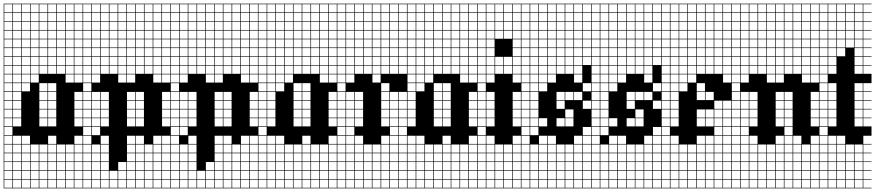

<svg xmlns="http://www.w3.org/2000/svg" viewBox="-20 -785 4754 1043"><path d="M0 238.1V-765.1H428.6V-761.9H384.1V-717.5H428.6V-714.3H384.1V-669.8H428.6V-666.7H384.1V-622.2H428.6V-619H384.1V-574.6H428.6V-571.4H384.1V-527H428.6V-523.8H384.1V-479.4H428.6V-476.2H384.1V-431.7H428.6V-428.6H384.1V-384.1H428.6V-381H384.1V-336.5H428.6V-285.7H384.1V-241.3H428.6V-238.1H384.1V-193.7H428.6V-190.5H384.1V-146H428.6V-142.9H384.1V-98.4H428.6V-47.6H384.1V-3.2H428.6V0H384.1V44.4H428.6V47.6H384.1V92.1H428.6V95.2H384.1V139.7H428.6V142.9H384.1V187.3H428.6V190.5H384.1V234.9H428.6V238.1ZM336.5 -717.5H381V-761.9H336.5ZM288.9 -717.5H333.3V-761.9H288.9ZM241.3 -717.5H285.7V-761.9H241.3ZM193.7 -717.5H238.1V-761.9H193.7ZM146 -717.5H190.5V-761.9H146ZM98.4 -717.5H142.9V-761.9H98.4ZM50.8 -717.5H95.2V-761.9H50.8ZM3.2 -717.5H47.6V-761.9H3.2ZM336.5 -669.8H381V-714.3H336.5ZM288.9 -669.8H333.3V-714.3H288.9ZM241.3 -669.8H285.7V-714.3H241.3ZM193.7 -669.8H238.1V-714.3H193.7ZM146 -669.8H190.5V-714.3H146ZM98.4 -669.8H142.9V-714.3H98.4ZM3.2 -669.8H47.6V-714.3H3.2ZM50.8 -669.8H95.2V-714.3H50.8ZM336.5 -622.2H381V-666.7H336.5ZM288.9 -622.2H333.3V-666.7H288.9ZM241.3 -622.2H285.7V-666.7H241.3ZM193.7 -622.2H238.1V-666.7H193.7ZM146 -622.2H190.5V-666.7H146ZM98.4 -622.2H142.9V-666.7H98.4ZM3.2 -622.2H47.6V-666.7H3.2ZM50.8 -622.2H95.2V-666.7H50.8ZM146 -574.6H190.5V-619H146ZM336.5 -574.6H381V-619H336.5ZM193.7 -574.6H238.1V-619H193.7ZM98.4 -574.6H142.9V-619H98.4ZM288.9 -574.6H333.3V-619H288.9ZM241.3 -574.6H285.7V-619H241.3ZM50.8 -574.6H95.2V-619H50.8ZM3.2 -574.6H47.6V-619H3.2ZM241.3 -527H285.7V-571.4H241.3ZM336.5 -527H381V-571.4H336.5ZM193.7 -527H238.1V-571.4H193.7ZM3.2 -527H47.6V-571.4H3.2ZM146 -527H190.5V-571.4H146ZM98.4 -527H142.9V-571.4H98.4ZM288.9 -527H333.3V-571.4H288.9ZM50.8 -527H95.2V-571.4H50.8ZM3.2 -479.4H47.6V-523.8H3.2ZM336.5 -479.4H381V-523.8H336.5ZM50.8 -479.4H95.2V-523.8H50.8ZM241.3 -479.4H285.7V-523.8H241.3ZM288.9 -479.4H333.3V-523.8H288.9ZM98.4 -479.4H142.9V-523.8H98.4ZM146 -479.4H190.5V-523.8H146ZM193.7 -479.4H238.1V-523.8H193.7ZM50.8 -431.7H95.2V-476.2H50.8ZM146 -431.7H190.5V-476.2H146ZM241.3 -431.7H285.7V-476.2H241.3ZM288.9 -431.7H333.3V-476.2H288.9ZM3.2 -431.7H47.6V-476.2H3.2ZM98.4 -431.7H142.9V-476.2H98.4ZM193.7 -431.7H238.1V-476.2H193.7ZM336.5 -431.7H381V-476.2H336.5ZM98.4 -384.1H142.9V-428.6H98.4ZM241.3 -384.1H285.7V-428.6H241.3ZM336.5 -384.1H381V-428.6H336.5ZM146 -384.1H190.5V-428.6H146ZM50.8 -384.1H95.2V-428.6H50.8ZM193.7 -384.1H238.1V-428.6H193.7ZM288.9 -384.1H333.3V-428.6H288.9ZM3.2 -384.1H47.6V-428.6H3.2ZM98.4 -336.5H142.9V-381H98.4ZM336.5 -336.5H381V-381H336.5ZM3.2 -336.5H47.6V-381H3.2ZM146 -336.5H190.5V-381H146ZM50.8 -336.5H95.2V-381H50.8ZM193.7 -288.9H238.1V-333.3H193.7ZM3.2 -288.9H47.6V-333.3H3.2ZM98.4 -288.9H142.9V-333.3H98.4ZM241.3 -288.9H285.7V-333.3H241.3ZM50.8 -288.9H95.2V-333.3H50.8ZM241.3 -241.3H285.7V-285.7H241.3ZM193.7 -241.3H238.1V-285.7H193.7ZM50.8 -241.3H95.2V-285.7H50.8ZM3.2 -241.3H47.6V-285.7H3.2ZM193.7 -193.7H238.1V-238.1H193.7ZM241.3 -193.7H285.7V-238.1H241.3ZM50.8 -193.7H95.2V-238.1H50.8ZM3.2 -193.7H47.6V-238.1H3.2ZM193.7 -146H238.1V-190.5H193.7ZM50.8 -146H95.2V-190.5H50.8ZM3.2 -146H47.6V-190.5H3.2ZM241.3 -146H285.7V-190.5H241.3ZM3.2 -98.4H47.6V-142.9H3.2ZM193.7 -98.4H238.1V-142.9H193.7ZM50.8 -98.4H95.2V-142.9H50.8ZM241.3 -98.4H285.7V-142.9H241.3ZM3.2 -50.8H47.6V-95.2H3.2ZM142.9 -47.6H98.4V-3.2H142.9ZM241.3 -3.2H285.7V-47.6H241.3ZM50.8 -3.2H95.2V-47.6H50.8ZM3.2 -3.2H47.6V-47.6H3.2ZM50.8 44.4H95.2V0H50.8ZM241.3 44.4H285.7V0H241.3ZM336.5 44.4H381V0H336.5ZM3.2 44.4H47.6V0H3.2ZM193.7 44.4H238.1V0H193.7ZM98.4 44.4H142.9V0H98.4ZM288.9 44.4H333.3V0H288.9ZM146 44.4H190.5V0H146ZM50.8 92.1H95.2V47.6H50.8ZM3.2 92.1H47.6V47.6H3.2ZM146 92.1H190.5V47.6H146ZM241.3 92.1H285.7V47.6H241.3ZM336.5 92.1H381V47.6H336.5ZM288.9 92.1H333.3V47.6H288.9ZM193.7 92.1H238.1V47.6H193.7ZM98.4 92.1H142.9V47.6H98.4ZM146 139.7H190.5V95.2H146ZM336.5 139.7H381V95.2H336.5ZM288.9 139.7H333.3V95.2H288.9ZM193.7 139.7H238.1V95.2H193.7ZM50.8 139.7H95.2V95.2H50.8ZM3.2 139.7H47.6V95.2H3.2ZM98.4 139.7H142.9V95.2H98.4ZM241.3 139.7H285.7V95.2H241.3ZM146 187.3H190.5V142.9H146ZM336.5 187.3H381V142.9H336.5ZM288.9 187.3H333.3V142.9H288.9ZM98.4 187.3H142.9V142.9H98.4ZM50.8 187.3H95.2V142.9H50.8ZM241.3 187.3H285.7V142.9H241.3ZM193.7 187.3H238.1V142.9H193.7ZM3.2 187.3H47.6V142.9H3.2ZM146 234.9H190.5V190.5H146ZM336.5 234.9H381V190.5H336.5ZM288.9 234.9H333.3V190.5H288.9ZM241.3 234.9H285.7V190.5H241.3ZM98.4 234.9H142.9V190.5H98.4ZM50.8 234.9H95.2V190.5H50.8ZM3.2 234.9H47.6V190.5H3.2ZM193.7 234.9H238.1V190.5H193.7Z M428.6 238.1V-765.1H904.8V-761.9H860.3V-717.5H904.8V-714.3H860.3V-669.8H904.8V-666.7H860.3V-622.2H904.8V-619H860.3V-574.6H904.8V-571.4H860.3V-527H904.8V-523.8H860.3V-479.4H904.8V-476.2H860.3V-431.7H904.8V-428.6H860.3V-384.1H904.8V-381H860.3V-336.5H904.8V-285.7H860.3V-241.3H904.8V-238.1H860.3V-193.7H904.8V-190.5H860.3V-146H904.8V-142.9H860.3V-98.4H904.8V-47.6H860.3V-3.2H904.8V0H860.3V44.4H904.8V47.6H860.3V92.1H904.8V95.2H860.3V139.7H904.8V142.9H860.3V187.3H904.8V190.5H860.3V234.9H904.8V238.1ZM812.7 -717.5H857.1V-761.9H812.7ZM527 -717.5H571.4V-761.9H527ZM765.1 -717.5H809.5V-761.9H765.1ZM574.6 -717.5H619V-761.9H574.6ZM622.2 -717.5H666.7V-761.9H622.2ZM479.4 -717.5H523.8V-761.9H479.4ZM431.7 -717.5H476.2V-761.9H431.7ZM717.5 -717.5H761.9V-761.9H717.5ZM669.8 -717.5H714.3V-761.9H669.8ZM812.7 -669.8H857.1V-714.3H812.7ZM527 -669.8H571.4V-714.3H527ZM765.1 -669.8H809.5V-714.3H765.1ZM574.6 -669.8H619V-714.3H574.6ZM622.2 -669.8H666.7V-714.3H622.2ZM479.4 -669.8H523.8V-714.3H479.4ZM431.7 -669.8H476.2V-714.3H431.7ZM717.5 -669.8H761.9V-714.3H717.5ZM669.8 -669.8H714.3V-714.3H669.8ZM812.7 -622.2H857.1V-666.7H812.7ZM574.6 -622.2H619V-666.7H574.6ZM527 -622.2H571.4V-666.7H527ZM765.1 -622.2H809.5V-666.7H765.1ZM622.2 -622.2H666.7V-666.7H622.2ZM479.4 -622.2H523.8V-666.7H479.4ZM431.7 -622.2H476.2V-666.7H431.7ZM717.5 -622.2H761.9V-666.7H717.5ZM669.8 -622.2H714.3V-666.7H669.8ZM669.8 -574.6H714.3V-619H669.8ZM622.2 -574.6H666.7V-619H622.2ZM717.5 -574.6H761.9V-619H717.5ZM574.6 -574.6H619V-619H574.6ZM812.7 -574.6H857.1V-619H812.7ZM479.4 -574.6H523.8V-619H479.4ZM431.7 -574.6H476.2V-619H431.7ZM527 -574.6H571.4V-619H527ZM765.1 -574.6H809.5V-619H765.1ZM717.5 -527H761.9V-571.4H717.5ZM574.6 -527H619V-571.4H574.6ZM669.8 -527H714.3V-571.4H669.8ZM479.4 -527H523.8V-571.4H479.4ZM431.7 -527H476.2V-571.4H431.7ZM812.7 -527H857.1V-571.4H812.7ZM527 -527H571.4V-571.4H527ZM765.1 -527H809.5V-571.4H765.1ZM622.2 -527H666.7V-571.4H622.2ZM717.5 -479.4H761.9V-523.8H717.5ZM765.1 -479.4H809.5V-523.8H765.1ZM622.2 -479.4H666.7V-523.8H622.2ZM527 -479.4H571.4V-523.8H527ZM669.8 -479.4H714.3V-523.8H669.8ZM812.7 -479.4H857.1V-523.8H812.7ZM431.7 -479.4H476.2V-523.8H431.7ZM479.4 -479.4H523.8V-523.8H479.4ZM574.6 -479.4H619V-523.8H574.6ZM622.2 -431.7H666.7V-476.2H622.2ZM765.1 -431.7H809.5V-476.2H765.1ZM431.7 -431.7H476.2V-476.2H431.7ZM527 -431.7H571.4V-476.2H527ZM669.8 -431.7H714.3V-476.2H669.8ZM812.7 -431.7H857.1V-476.2H812.7ZM479.4 -431.7H523.8V-476.2H479.4ZM717.5 -431.7H761.9V-476.2H717.5ZM574.6 -431.7H619V-476.2H574.6ZM574.6 -384.1H619V-428.6H574.6ZM765.1 -384.1H809.5V-428.6H765.1ZM812.7 -384.1H857.1V-428.6H812.7ZM527 -384.1H571.4V-428.6H527ZM622.2 -384.1H666.7V-428.6H622.2ZM479.4 -384.1H523.8V-428.6H479.4ZM669.8 -384.1H714.3V-428.6H669.8ZM431.7 -384.1H476.2V-428.6H431.7ZM717.5 -384.1H761.9V-428.6H717.5ZM812.7 -336.5H857.1V-381H812.7ZM479.4 -336.5H523.8V-381H479.4ZM622.2 -336.5H666.7V-381H622.2ZM669.8 -336.5H714.3V-381H669.8ZM431.7 -336.5H476.2V-381H431.7ZM431.7 -288.9H476.2V-333.3H431.7ZM527 -241.3H571.4V-285.7H527ZM479.4 -241.3H523.8V-285.7H479.4ZM669.8 -241.3H714.3V-285.7H669.8ZM431.7 -241.3H476.2V-285.7H431.7ZM717.5 -241.3H761.9V-285.7H717.5ZM479.4 -193.7H523.8V-238.1H479.4ZM669.8 -193.7H714.3V-238.1H669.8ZM431.7 -193.7H476.2V-238.1H431.7ZM717.5 -193.7H761.9V-238.1H717.5ZM527 -193.7H571.4V-238.1H527ZM479.4 -146H523.8V-190.5H479.4ZM669.8 -146H714.3V-190.5H669.8ZM527 -146H571.4V-190.5H527ZM717.5 -146H761.9V-190.5H717.5ZM431.7 -146H476.2V-190.5H431.7ZM479.4 -98.4H523.8V-142.9H479.4ZM669.8 -98.4H714.3V-142.9H669.8ZM527 -98.4H571.4V-142.9H527ZM431.7 -98.4H476.2V-142.9H431.7ZM717.5 -98.4H761.9V-142.9H717.5ZM431.7 -50.8H476.2V-95.2H431.7ZM479.4 -50.8H523.8V-95.2H479.4ZM476.2 -47.6H431.7V-3.2H476.2ZM717.5 -3.2H761.9V-47.6H717.5ZM669.8 -3.2H714.3V-47.6H669.8ZM812.7 -3.2H857.1V-47.6H812.7ZM527 -3.2H571.4V-47.6H527ZM717.5 44.4H761.9V0H717.5ZM431.7 44.4H476.2V0H431.7ZM669.8 44.4H714.3V0H669.8ZM479.4 44.4H523.8V0H479.4ZM812.7 44.4H857.1V0H812.7ZM765.1 44.4H809.5V0H765.1ZM527 44.4H571.4V0H527ZM717.5 92.1H761.9V47.6H717.5ZM431.7 92.1H476.2V47.6H431.7ZM669.8 92.1H714.3V47.6H669.8ZM479.4 92.1H523.8V47.6H479.4ZM812.7 92.1H857.1V47.6H812.7ZM765.1 92.1H809.5V47.6H765.1ZM527 92.1H571.4V47.6H527ZM717.5 139.7H761.9V95.2H717.5ZM431.7 139.7H476.2V95.2H431.7ZM669.8 139.7H714.3V95.2H669.8ZM479.4 139.7H523.8V95.2H479.4ZM812.7 139.7H857.1V95.2H812.7ZM765.1 139.7H809.5V95.2H765.1ZM622.2 139.7H666.7V95.2H622.2ZM527 139.7H571.4V95.2H527ZM574.6 187.3H619V142.9H574.6ZM669.8 187.3H714.3V142.9H669.8ZM622.2 187.3H666.7V142.9H622.2ZM812.7 187.3H857.1V142.9H812.7ZM765.1 187.3H809.5V142.9H765.1ZM479.4 187.3H523.8V142.9H479.4ZM527 187.3H571.4V142.9H527ZM717.5 187.3H761.9V142.9H717.5ZM431.7 187.3H476.2V142.9H431.7ZM812.7 234.9H857.1V190.5H812.7ZM765.1 234.9H809.5V190.5H765.1ZM479.4 234.9H523.8V190.5H479.4ZM622.2 234.9H666.7V190.5H622.2ZM574.6 234.9H619V190.5H574.6ZM527 234.9H571.4V190.5H527ZM717.5 234.9H761.9V190.5H717.5ZM431.7 234.9H476.2V190.5H431.7ZM669.8 234.9H714.3V190.5H669.8Z M904.8 238.1V-765.1H1381V-761.9H1336.5V-717.5H1381V-714.3H1336.5V-669.8H1381V-666.7H1336.5V-622.2H1381V-619H1336.5V-574.6H1381V-571.4H1336.5V-527H1381V-523.8H1336.5V-479.4H1381V-476.2H1336.5V-431.7H1381V-428.6H1336.5V-384.1H1381V-381H1336.5V-336.5H1381V-285.7H1336.5V-241.3H1381V-238.1H1336.5V-193.7H1381V-190.5H1336.5V-146H1381V-142.9H1336.5V-98.4H1381V-47.6H1336.5V-3.2H1381V0H1336.5V44.4H1381V47.6H1336.5V92.1H1381V95.2H1336.5V139.7H1381V142.9H1336.5V187.3H1381V190.5H1336.5V234.9H1381V238.1ZM1288.9 -717.5H1333.3V-761.9H1288.9ZM1003.2 -717.5H1047.6V-761.9H1003.2ZM1241.3 -717.5H1285.7V-761.9H1241.3ZM1050.8 -717.5H1095.2V-761.9H1050.8ZM1098.4 -717.5H1142.9V-761.9H1098.4ZM955.6 -717.5H1000V-761.9H955.6ZM907.9 -717.5H952.4V-761.9H907.9ZM1193.7 -717.5H1238.1V-761.9H1193.7ZM1146 -717.5H1190.5V-761.9H1146ZM1288.9 -669.8H1333.3V-714.3H1288.9ZM1003.2 -669.8H1047.6V-714.3H1003.2ZM1241.3 -669.8H1285.7V-714.3H1241.3ZM1050.8 -669.8H1095.2V-714.3H1050.8ZM1098.4 -669.8H1142.9V-714.3H1098.4ZM955.6 -669.8H1000V-714.3H955.6ZM907.9 -669.8H952.4V-714.3H907.9ZM1193.7 -669.8H1238.1V-714.3H1193.7ZM1146 -669.8H1190.5V-714.3H1146ZM1288.9 -622.2H1333.3V-666.7H1288.9ZM1050.8 -622.2H1095.2V-666.7H1050.8ZM1003.2 -622.2H1047.6V-666.7H1003.2ZM1241.3 -622.2H1285.7V-666.7H1241.3ZM1098.4 -622.2H1142.9V-666.7H1098.4ZM955.6 -622.2H1000V-666.7H955.6ZM907.9 -622.2H952.4V-666.7H907.9ZM1193.7 -622.2H1238.1V-666.7H1193.7ZM1146 -622.2H1190.5V-666.7H1146ZM1146 -574.6H1190.5V-619H1146ZM1098.4 -574.6H1142.9V-619H1098.4ZM1193.7 -574.6H1238.1V-619H1193.7ZM1050.8 -574.6H1095.2V-619H1050.8ZM1288.9 -574.6H1333.3V-619H1288.9ZM955.6 -574.6H1000V-619H955.6ZM907.9 -574.6H952.4V-619H907.9ZM1003.2 -574.6H1047.6V-619H1003.2ZM1241.3 -574.6H1285.7V-619H1241.3ZM1193.7 -527H1238.1V-571.4H1193.7ZM1050.8 -527H1095.2V-571.4H1050.8ZM1146 -527H1190.5V-571.4H1146ZM955.6 -527H1000V-571.4H955.6ZM907.9 -527H952.4V-571.4H907.9ZM1288.9 -527H1333.3V-571.4H1288.9ZM1003.2 -527H1047.6V-571.4H1003.2ZM1241.3 -527H1285.7V-571.4H1241.3ZM1098.4 -527H1142.9V-571.4H1098.4ZM1193.7 -479.4H1238.1V-523.8H1193.7ZM1241.3 -479.4H1285.7V-523.8H1241.3ZM1098.4 -479.4H1142.9V-523.8H1098.4ZM1003.2 -479.4H1047.6V-523.8H1003.2ZM1146 -479.4H1190.5V-523.8H1146ZM1288.9 -479.4H1333.3V-523.8H1288.9ZM907.9 -479.4H952.4V-523.8H907.9ZM955.6 -479.4H1000V-523.8H955.6ZM1050.8 -479.4H1095.2V-523.8H1050.8ZM1098.4 -431.7H1142.9V-476.2H1098.4ZM1241.3 -431.7H1285.7V-476.2H1241.3ZM907.9 -431.7H952.4V-476.2H907.9ZM1003.2 -431.7H1047.6V-476.2H1003.2ZM1146 -431.7H1190.5V-476.2H1146ZM1288.9 -431.7H1333.3V-476.2H1288.9ZM955.6 -431.7H1000V-476.2H955.6ZM1193.7 -431.7H1238.1V-476.2H1193.7ZM1050.8 -431.7H1095.2V-476.2H1050.8ZM1050.8 -384.1H1095.2V-428.6H1050.8ZM1241.3 -384.1H1285.7V-428.6H1241.3ZM1288.9 -384.1H1333.3V-428.6H1288.9ZM1003.2 -384.1H1047.6V-428.6H1003.2ZM1098.4 -384.1H1142.9V-428.6H1098.4ZM955.6 -384.1H1000V-428.6H955.6ZM1146 -384.1H1190.5V-428.6H1146ZM907.9 -384.1H952.4V-428.6H907.9ZM1193.7 -384.1H1238.1V-428.6H1193.7ZM1288.9 -336.5H1333.3V-381H1288.9ZM955.6 -336.5H1000V-381H955.6ZM1098.4 -336.5H1142.9V-381H1098.4ZM1146 -336.5H1190.5V-381H1146ZM907.9 -336.5H952.4V-381H907.9ZM907.9 -288.9H952.4V-333.3H907.9ZM1003.2 -241.3H1047.6V-285.7H1003.2ZM955.6 -241.3H1000V-285.7H955.6ZM1146 -241.3H1190.5V-285.7H1146ZM907.9 -241.3H952.4V-285.7H907.9ZM1193.7 -241.3H1238.1V-285.7H1193.7ZM955.6 -193.7H1000V-238.1H955.6ZM1146 -193.7H1190.5V-238.1H1146ZM907.9 -193.7H952.4V-238.1H907.9ZM1193.7 -193.7H1238.1V-238.1H1193.7ZM1003.2 -193.7H1047.6V-238.1H1003.2ZM955.6 -146H1000V-190.5H955.6ZM1146 -146H1190.5V-190.5H1146ZM1003.2 -146H1047.6V-190.5H1003.2ZM1193.7 -146H1238.1V-190.5H1193.7ZM907.9 -146H952.4V-190.5H907.9ZM955.6 -98.4H1000V-142.9H955.6ZM1146 -98.4H1190.5V-142.9H1146ZM1003.2 -98.4H1047.6V-142.9H1003.2ZM907.9 -98.4H952.4V-142.9H907.9ZM1193.7 -98.4H1238.1V-142.9H1193.7ZM907.9 -50.8H952.4V-95.2H907.9ZM955.6 -50.8H1000V-95.2H955.6ZM952.4 -47.6H907.9V-3.2H952.4ZM1193.7 -3.2H1238.1V-47.6H1193.7ZM1146 -3.2H1190.5V-47.6H1146ZM1288.9 -3.2H1333.3V-47.6H1288.9ZM1003.2 -3.2H1047.6V-47.6H1003.2ZM1193.7 44.4H1238.1V0H1193.7ZM907.9 44.4H952.4V0H907.9ZM1146 44.4H1190.5V0H1146ZM955.6 44.4H1000V0H955.6ZM1288.9 44.4H1333.3V0H1288.9ZM1241.3 44.4H1285.7V0H1241.3ZM1003.2 44.4H1047.6V0H1003.2ZM1193.7 92.1H1238.1V47.6H1193.7ZM907.9 92.1H952.4V47.6H907.9ZM1146 92.1H1190.5V47.6H1146ZM955.6 92.1H1000V47.6H955.6ZM1288.9 92.1H1333.3V47.6H1288.9ZM1241.3 92.1H1285.7V47.6H1241.3ZM1003.2 92.1H1047.6V47.6H1003.2ZM1193.7 139.7H1238.1V95.2H1193.7ZM907.9 139.7H952.4V95.2H907.9ZM1146 139.7H1190.5V95.2H1146ZM955.6 139.7H1000V95.2H955.6ZM1288.9 139.7H1333.3V95.2H1288.9ZM1241.3 139.7H1285.7V95.2H1241.3ZM1098.4 139.7H1142.9V95.2H1098.4ZM1003.2 139.7H1047.6V95.2H1003.2ZM1050.8 187.3H1095.2V142.9H1050.8ZM1146 187.3H1190.5V142.9H1146ZM1098.4 187.3H1142.9V142.9H1098.4ZM1288.9 187.3H1333.3V142.9H1288.9ZM1241.3 187.3H1285.7V142.9H1241.3ZM955.6 187.3H1000V142.9H955.6ZM1003.2 187.3H1047.6V142.9H1003.2ZM1193.7 187.3H1238.1V142.9H1193.7ZM907.9 187.3H952.4V142.9H907.9ZM1288.9 234.9H1333.3V190.5H1288.9ZM1241.3 234.9H1285.7V190.5H1241.3ZM955.6 234.9H1000V190.5H955.6ZM1098.4 234.9H1142.9V190.5H1098.4ZM1050.8 234.9H1095.2V190.5H1050.8ZM1003.2 234.9H1047.6V190.5H1003.2ZM1193.7 234.9H1238.1V190.5H1193.7ZM907.9 234.9H952.4V190.5H907.9ZM1146 234.9H1190.5V190.5H1146Z M1381 238.1V-765.1H1809.5V-761.9H1765.1V-717.5H1809.5V-714.3H1765.1V-669.8H1809.5V-666.7H1765.1V-622.2H1809.5V-619H1765.1V-574.6H1809.5V-571.4H1765.1V-527H1809.5V-523.8H1765.1V-479.4H1809.5V-476.2H1765.1V-431.7H1809.5V-428.6H1765.1V-384.1H1809.5V-381H1765.1V-336.5H1809.5V-285.7H1765.1V-241.3H1809.5V-238.1H1765.1V-193.7H1809.5V-190.5H1765.1V-146H1809.5V-142.9H1765.1V-98.4H1809.5V-47.6H1765.1V-3.2H1809.5V0H1765.1V44.4H1809.5V47.6H1765.1V92.1H1809.5V95.2H1765.1V139.7H1809.5V142.9H1765.1V187.3H1809.5V190.5H1765.1V234.9H1809.5V238.1ZM1717.5 -717.5H1761.9V-761.9H1717.5ZM1669.8 -717.5H1714.3V-761.9H1669.8ZM1622.2 -717.5H1666.7V-761.9H1622.2ZM1574.6 -717.5H1619V-761.9H1574.6ZM1527 -717.5H1571.4V-761.9H1527ZM1479.4 -717.5H1523.8V-761.9H1479.4ZM1431.7 -717.5H1476.2V-761.9H1431.7ZM1384.1 -717.5H1428.6V-761.9H1384.1ZM1717.5 -669.8H1761.9V-714.3H1717.5ZM1669.8 -669.8H1714.3V-714.3H1669.8ZM1622.2 -669.8H1666.7V-714.3H1622.2ZM1574.6 -669.8H1619V-714.3H1574.6ZM1527 -669.8H1571.4V-714.3H1527ZM1479.4 -669.8H1523.8V-714.3H1479.4ZM1384.1 -669.8H1428.6V-714.3H1384.1ZM1431.7 -669.8H1476.2V-714.3H1431.7ZM1717.5 -622.2H1761.9V-666.7H1717.5ZM1669.8 -622.2H1714.3V-666.7H1669.8ZM1622.2 -622.2H1666.7V-666.7H1622.2ZM1574.6 -622.2H1619V-666.7H1574.6ZM1527 -622.2H1571.4V-666.7H1527ZM1479.4 -622.2H1523.8V-666.7H1479.4ZM1384.1 -622.2H1428.6V-666.7H1384.1ZM1431.7 -622.2H1476.2V-666.7H1431.7ZM1527 -574.6H1571.4V-619H1527ZM1717.5 -574.6H1761.9V-619H1717.5ZM1574.6 -574.6H1619V-619H1574.6ZM1479.4 -574.6H1523.8V-619H1479.4ZM1669.8 -574.6H1714.3V-619H1669.8ZM1622.2 -574.6H1666.7V-619H1622.2ZM1431.7 -574.6H1476.2V-619H1431.7ZM1384.1 -574.6H1428.6V-619H1384.1ZM1622.2 -527H1666.7V-571.4H1622.2ZM1717.5 -527H1761.9V-571.4H1717.5ZM1574.6 -527H1619V-571.4H1574.6ZM1384.1 -527H1428.6V-571.4H1384.1ZM1527 -527H1571.4V-571.4H1527ZM1479.4 -527H1523.8V-571.4H1479.4ZM1669.8 -527H1714.3V-571.4H1669.8ZM1431.7 -527H1476.2V-571.4H1431.7ZM1384.1 -479.4H1428.6V-523.8H1384.1ZM1717.5 -479.4H1761.9V-523.8H1717.5ZM1431.7 -479.4H1476.2V-523.8H1431.7ZM1622.2 -479.4H1666.7V-523.8H1622.2ZM1669.8 -479.4H1714.3V-523.8H1669.8ZM1479.4 -479.4H1523.8V-523.8H1479.4ZM1527 -479.4H1571.4V-523.8H1527ZM1574.6 -479.4H1619V-523.8H1574.6ZM1431.7 -431.7H1476.2V-476.2H1431.7ZM1527 -431.7H1571.4V-476.2H1527ZM1622.2 -431.7H1666.7V-476.2H1622.2ZM1669.8 -431.7H1714.3V-476.2H1669.8ZM1384.1 -431.7H1428.6V-476.2H1384.1ZM1479.4 -431.7H1523.8V-476.2H1479.4ZM1574.6 -431.7H1619V-476.2H1574.6ZM1717.5 -431.7H1761.9V-476.2H1717.5ZM1479.4 -384.1H1523.8V-428.6H1479.4ZM1622.2 -384.1H1666.7V-428.6H1622.2ZM1717.5 -384.1H1761.9V-428.6H1717.5ZM1527 -384.1H1571.4V-428.6H1527ZM1431.7 -384.1H1476.2V-428.6H1431.7ZM1574.6 -384.1H1619V-428.6H1574.6ZM1669.8 -384.1H1714.3V-428.6H1669.8ZM1384.1 -384.1H1428.6V-428.6H1384.1ZM1479.4 -336.5H1523.8V-381H1479.4ZM1717.5 -336.5H1761.9V-381H1717.5ZM1384.1 -336.5H1428.6V-381H1384.1ZM1527 -336.5H1571.4V-381H1527ZM1431.7 -336.5H1476.2V-381H1431.7ZM1574.6 -288.9H1619V-333.3H1574.6ZM1384.1 -288.9H1428.6V-333.3H1384.1ZM1479.4 -288.9H1523.8V-333.3H1479.4ZM1622.2 -288.9H1666.7V-333.3H1622.2ZM1431.7 -288.9H1476.2V-333.3H1431.7ZM1622.2 -241.3H1666.7V-285.7H1622.2ZM1574.6 -241.3H1619V-285.7H1574.6ZM1431.7 -241.3H1476.2V-285.7H1431.7ZM1384.1 -241.3H1428.6V-285.7H1384.1ZM1574.6 -193.7H1619V-238.1H1574.6ZM1622.2 -193.7H1666.7V-238.1H1622.2ZM1431.7 -193.7H1476.2V-238.1H1431.7ZM1384.1 -193.7H1428.6V-238.1H1384.1ZM1574.6 -146H1619V-190.5H1574.6ZM1431.7 -146H1476.2V-190.5H1431.7ZM1384.1 -146H1428.6V-190.5H1384.1ZM1622.2 -146H1666.7V-190.5H1622.2ZM1384.1 -98.4H1428.6V-142.9H1384.1ZM1574.6 -98.4H1619V-142.9H1574.6ZM1431.7 -98.4H1476.2V-142.9H1431.7ZM1622.2 -98.4H1666.7V-142.9H1622.2ZM1384.1 -50.8H1428.6V-95.2H1384.1ZM1523.8 -47.6H1479.4V-3.2H1523.8ZM1622.2 -3.2H1666.7V-47.6H1622.2ZM1431.7 -3.2H1476.2V-47.6H1431.7ZM1384.1 -3.2H1428.6V-47.6H1384.1ZM1431.7 44.4H1476.2V0H1431.7ZM1622.2 44.4H1666.7V0H1622.2ZM1717.5 44.4H1761.9V0H1717.5ZM1384.1 44.4H1428.6V0H1384.1ZM1574.6 44.4H1619V0H1574.6ZM1479.4 44.4H1523.8V0H1479.4ZM1669.8 44.4H1714.3V0H1669.8ZM1527 44.4H1571.4V0H1527ZM1431.7 92.1H1476.2V47.6H1431.7ZM1384.1 92.1H1428.6V47.6H1384.1ZM1527 92.1H1571.4V47.6H1527ZM1622.2 92.1H1666.7V47.6H1622.2ZM1717.5 92.1H1761.9V47.6H1717.5ZM1669.8 92.1H1714.3V47.6H1669.8ZM1574.6 92.1H1619V47.6H1574.6ZM1479.4 92.1H1523.8V47.6H1479.4ZM1527 139.7H1571.4V95.2H1527ZM1717.5 139.7H1761.9V95.2H1717.5ZM1669.8 139.7H1714.3V95.2H1669.8ZM1574.6 139.7H1619V95.2H1574.6ZM1431.7 139.7H1476.2V95.2H1431.7ZM1384.1 139.7H1428.6V95.2H1384.1ZM1479.4 139.7H1523.8V95.2H1479.4ZM1622.2 139.7H1666.7V95.2H1622.2ZM1527 187.3H1571.4V142.9H1527ZM1717.5 187.3H1761.9V142.9H1717.5ZM1669.8 187.3H1714.3V142.9H1669.8ZM1479.4 187.3H1523.8V142.9H1479.4ZM1431.7 187.3H1476.2V142.9H1431.7ZM1622.2 187.3H1666.7V142.9H1622.2ZM1574.6 187.3H1619V142.9H1574.6ZM1384.1 187.3H1428.6V142.9H1384.1ZM1527 234.9H1571.4V190.5H1527ZM1717.5 234.9H1761.9V190.5H1717.5ZM1669.8 234.9H1714.3V190.5H1669.8ZM1622.2 234.9H1666.7V190.5H1622.2ZM1479.4 234.9H1523.8V190.5H1479.4ZM1431.7 234.9H1476.2V190.5H1431.7ZM1384.1 234.9H1428.6V190.5H1384.1ZM1574.6 234.9H1619V190.5H1574.6Z M1809.5 238.1V-765.1H2190.5V-761.9H2146V-717.5H2190.5V-714.3H2146V-669.8H2190.5V-666.7H2146V-622.2H2190.5V-619H2146V-574.6H2190.5V-571.4H2146V-527H2190.5V-523.8H2146V-479.4H2190.5V-476.2H2146V-431.7H2190.5V-428.6H2146V-384.1H2190.5V-285.7H2146V-241.3H2190.5V-238.1H2146V-193.7H2190.5V-190.5H2146V-146H2190.5V-142.9H2146V-98.4H2190.5V-95.2H2146V-50.8H2190.5V-47.6H2146V-3.2H2190.5V0H2146V44.4H2190.5V47.6H2146V92.1H2190.5V95.2H2146V139.7H2190.5V142.9H2146V187.3H2190.5V190.5H2146V234.9H2190.5V238.1ZM2098.4 -717.5H2142.9V-761.9H2098.4ZM2003.2 -717.5H2047.6V-761.9H2003.2ZM1955.6 -717.5H2000V-761.9H1955.6ZM1907.9 -717.5H1952.4V-761.9H1907.9ZM1860.3 -717.5H1904.8V-761.9H1860.3ZM2050.8 -717.5H2095.2V-761.9H2050.8ZM1812.7 -717.5H1857.1V-761.9H1812.7ZM2098.4 -669.8H2142.9V-714.3H2098.4ZM2003.2 -669.8H2047.6V-714.3H2003.2ZM1955.6 -669.8H2000V-714.3H1955.6ZM1907.9 -669.8H1952.4V-714.3H1907.9ZM1860.3 -669.8H1904.8V-714.3H1860.3ZM2050.8 -669.8H2095.2V-714.3H2050.8ZM1812.7 -669.8H1857.1V-714.3H1812.7ZM2050.8 -622.2H2095.2V-666.7H2050.8ZM1812.7 -622.2H1857.1V-666.7H1812.7ZM2003.2 -622.2H2047.6V-666.7H2003.2ZM2098.4 -622.2H2142.9V-666.7H2098.4ZM1955.6 -622.2H2000V-666.7H1955.6ZM1907.9 -622.2H1952.4V-666.7H1907.9ZM1860.3 -622.2H1904.8V-666.7H1860.3ZM1812.7 -574.6H1857.1V-619H1812.7ZM2003.2 -574.6H2047.6V-619H2003.2ZM2098.4 -574.6H2142.9V-619H2098.4ZM1955.6 -574.6H2000V-619H1955.6ZM1907.9 -574.6H1952.4V-619H1907.9ZM1860.3 -574.6H1904.8V-619H1860.3ZM2050.8 -574.6H2095.2V-619H2050.8ZM1812.7 -527H1857.1V-571.4H1812.7ZM2003.2 -527H2047.6V-571.4H2003.2ZM2098.4 -527H2142.9V-571.4H2098.4ZM1955.6 -527H2000V-571.4H1955.6ZM1907.9 -527H1952.4V-571.4H1907.9ZM1860.3 -527H1904.8V-571.4H1860.3ZM2050.8 -527H2095.2V-571.4H2050.8ZM2003.2 -479.4H2047.6V-523.8H2003.2ZM1812.7 -479.4H1857.1V-523.8H1812.7ZM2098.4 -479.4H2142.9V-523.8H2098.4ZM1955.6 -479.4H2000V-523.8H1955.6ZM1907.9 -479.4H1952.4V-523.8H1907.9ZM1860.3 -479.4H1904.8V-523.8H1860.3ZM2050.8 -479.4H2095.2V-523.8H2050.8ZM1812.7 -431.7H1857.1V-476.2H1812.7ZM2003.2 -431.7H2047.6V-476.2H2003.2ZM2050.8 -431.7H2095.2V-476.2H2050.8ZM1907.9 -431.7H1952.4V-476.2H1907.9ZM1860.3 -431.7H1904.8V-476.2H1860.3ZM2098.4 -431.7H2142.9V-476.2H2098.4ZM1955.6 -431.7H2000V-476.2H1955.6ZM2003.2 -384.1H2047.6V-428.6H2003.2ZM2050.8 -384.1H2095.2V-428.6H2050.8ZM1812.7 -384.1H1857.1V-428.6H1812.7ZM1907.9 -384.1H1952.4V-428.6H1907.9ZM1860.3 -384.1H1904.8V-428.6H1860.3ZM2098.4 -384.1H2142.9V-428.6H2098.4ZM1955.6 -384.1H2000V-428.6H1955.6ZM2003.2 -336.5H2047.6V-381H2003.2ZM1860.3 -336.5H1904.8V-381H1860.3ZM1812.7 -336.5H1857.1V-381H1812.7ZM2050.8 -288.9H2095.2V-333.3H2050.8ZM1812.7 -288.9H1857.1V-333.3H1812.7ZM1907.9 -241.3H1952.4V-285.7H1907.9ZM1860.3 -241.3H1904.8V-285.7H1860.3ZM2050.8 -241.3H2095.2V-285.7H2050.8ZM2098.4 -241.3H2142.9V-285.7H2098.4ZM1812.7 -241.3H1857.1V-285.7H1812.7ZM1907.9 -193.7H1952.4V-238.1H1907.9ZM2050.8 -193.7H2095.2V-238.1H2050.8ZM1860.3 -193.7H1904.8V-238.1H1860.3ZM2098.4 -193.7H2142.9V-238.1H2098.4ZM1812.7 -193.7H1857.1V-238.1H1812.7ZM1907.9 -146H1952.4V-190.5H1907.9ZM2098.4 -146H2142.9V-190.5H2098.4ZM1860.3 -146H1904.8V-190.5H1860.3ZM1812.7 -146H1857.1V-190.5H1812.7ZM2050.8 -146H2095.2V-190.5H2050.8ZM1860.3 -98.4H1904.8V-142.9H1860.3ZM2050.8 -98.4H2095.2V-142.9H2050.8ZM2098.4 -98.4H2142.9V-142.9H2098.4ZM1907.9 -98.4H1952.4V-142.9H1907.9ZM1812.7 -98.4H1857.1V-142.9H1812.7ZM1904.8 -95.2H1860.3V-50.8H1904.8ZM1812.7 -50.8H1857.1V-95.2H1812.7ZM2098.4 -50.8H2142.9V-95.2H2098.4ZM1860.3 -3.2H1904.8V-47.6H1860.3ZM1812.7 -3.2H1857.1V-47.6H1812.7ZM2098.4 -3.2H2142.9V-47.6H2098.4ZM2050.8 -3.2H2095.2V-47.6H2050.8ZM1907.9 -3.2H1952.4V-47.6H1907.9ZM1812.7 44.4H1857.1V0H1812.7ZM2098.4 44.4H2142.9V0H2098.4ZM1860.3 44.4H1904.8V0H1860.3ZM2050.8 44.4H2095.2V0H2050.8ZM1955.6 44.4H2000V0H1955.6ZM1907.9 44.4H1952.4V0H1907.9ZM2003.2 44.4H2047.6V0H2003.2ZM2003.2 92.1H2047.6V47.6H2003.2ZM1955.6 92.1H2000V47.6H1955.6ZM1907.9 92.1H1952.4V47.6H1907.9ZM2050.8 92.1H2095.2V47.6H2050.8ZM2098.4 92.1H2142.9V47.6H2098.4ZM1860.3 92.1H1904.8V47.6H1860.3ZM1812.7 92.1H1857.1V47.6H1812.7ZM1907.9 139.7H1952.4V95.2H1907.9ZM2098.4 139.7H2142.9V95.2H2098.4ZM2050.8 139.7H2095.2V95.2H2050.8ZM1860.3 139.7H1904.8V95.2H1860.3ZM2003.2 139.7H2047.6V95.2H2003.2ZM1812.7 139.7H1857.1V95.2H1812.7ZM1955.6 139.7H2000V95.2H1955.6ZM1955.6 187.3H2000V142.9H1955.6ZM1907.9 187.3H1952.4V142.9H1907.9ZM2098.4 187.3H2142.9V142.9H2098.4ZM2050.8 187.3H2095.2V142.9H2050.8ZM1860.3 187.3H1904.8V142.9H1860.3ZM2003.2 187.3H2047.6V142.9H2003.2ZM1812.7 187.3H1857.1V142.9H1812.7ZM1907.9 234.9H1952.4V190.5H1907.9ZM1955.6 234.9H2000V190.5H1955.6ZM2098.4 234.9H2142.9V190.5H2098.4ZM2050.8 234.9H2095.2V190.5H2050.8ZM1860.3 234.9H1904.8V190.5H1860.3ZM2003.2 234.9H2047.6V190.5H2003.2ZM1812.7 234.9H1857.1V190.5H1812.7Z M2142.9 238.1V-765.1H2571.4V-761.9H2527V-717.5H2571.4V-714.3H2527V-669.8H2571.4V-666.7H2527V-622.2H2571.4V-619H2527V-574.6H2571.4V-571.4H2527V-527H2571.4V-523.8H2527V-479.4H2571.4V-476.2H2527V-431.7H2571.4V-428.6H2527V-384.1H2571.4V-381H2527V-336.5H2571.4V-285.7H2527V-241.3H2571.4V-238.1H2527V-193.7H2571.4V-190.5H2527V-146H2571.4V-142.9H2527V-98.4H2571.4V-47.6H2527V-3.2H2571.4V0H2527V44.4H2571.4V47.6H2527V92.1H2571.4V95.2H2527V139.7H2571.4V142.9H2527V187.3H2571.4V190.5H2527V234.9H2571.4V238.1ZM2479.4 -717.5H2523.8V-761.9H2479.4ZM2431.7 -717.5H2476.2V-761.9H2431.7ZM2384.1 -717.5H2428.6V-761.9H2384.1ZM2336.5 -717.5H2381V-761.9H2336.5ZM2288.9 -717.5H2333.3V-761.9H2288.9ZM2241.3 -717.5H2285.7V-761.9H2241.3ZM2193.7 -717.5H2238.1V-761.9H2193.7ZM2146 -717.5H2190.5V-761.9H2146ZM2479.4 -669.8H2523.8V-714.3H2479.4ZM2431.7 -669.8H2476.2V-714.3H2431.7ZM2384.1 -669.8H2428.6V-714.3H2384.1ZM2336.5 -669.8H2381V-714.3H2336.5ZM2288.9 -669.8H2333.3V-714.3H2288.9ZM2241.3 -669.8H2285.7V-714.3H2241.3ZM2146 -669.8H2190.5V-714.3H2146ZM2193.7 -669.8H2238.1V-714.3H2193.7ZM2479.4 -622.2H2523.8V-666.7H2479.4ZM2431.7 -622.2H2476.2V-666.7H2431.7ZM2384.1 -622.2H2428.6V-666.7H2384.1ZM2336.5 -622.2H2381V-666.7H2336.5ZM2288.9 -622.2H2333.3V-666.7H2288.9ZM2241.3 -622.2H2285.7V-666.7H2241.3ZM2146 -622.2H2190.5V-666.7H2146ZM2193.7 -622.2H2238.1V-666.7H2193.7ZM2288.9 -574.6H2333.3V-619H2288.9ZM2479.4 -574.6H2523.8V-619H2479.4ZM2336.5 -574.6H2381V-619H2336.5ZM2241.3 -574.6H2285.7V-619H2241.3ZM2431.7 -574.6H2476.2V-619H2431.7ZM2384.1 -574.6H2428.6V-619H2384.1ZM2193.7 -574.6H2238.1V-619H2193.7ZM2146 -574.6H2190.5V-619H2146ZM2384.1 -527H2428.6V-571.4H2384.1ZM2479.4 -527H2523.8V-571.4H2479.4ZM2336.5 -527H2381V-571.4H2336.5ZM2146 -527H2190.5V-571.4H2146ZM2288.9 -527H2333.3V-571.4H2288.9ZM2241.3 -527H2285.7V-571.4H2241.3ZM2431.7 -527H2476.2V-571.4H2431.7ZM2193.7 -527H2238.1V-571.4H2193.7ZM2146 -479.4H2190.5V-523.8H2146ZM2479.4 -479.4H2523.8V-523.8H2479.4ZM2193.7 -479.4H2238.1V-523.8H2193.7ZM2384.1 -479.4H2428.6V-523.8H2384.1ZM2431.7 -479.4H2476.2V-523.8H2431.7ZM2241.3 -479.4H2285.7V-523.8H2241.3ZM2288.9 -479.4H2333.3V-523.8H2288.9ZM2336.5 -479.4H2381V-523.8H2336.5ZM2193.7 -431.7H2238.1V-476.2H2193.7ZM2288.9 -431.7H2333.3V-476.2H2288.9ZM2384.1 -431.7H2428.6V-476.2H2384.1ZM2431.7 -431.7H2476.2V-476.2H2431.7ZM2146 -431.7H2190.5V-476.2H2146ZM2241.3 -431.7H2285.7V-476.2H2241.3ZM2336.5 -431.7H2381V-476.2H2336.5ZM2479.4 -431.7H2523.8V-476.2H2479.4ZM2241.3 -384.1H2285.7V-428.6H2241.3ZM2384.1 -384.1H2428.6V-428.6H2384.1ZM2479.4 -384.1H2523.8V-428.6H2479.4ZM2288.9 -384.1H2333.3V-428.6H2288.9ZM2193.7 -384.1H2238.1V-428.6H2193.7ZM2336.5 -384.1H2381V-428.6H2336.5ZM2431.7 -384.1H2476.2V-428.6H2431.7ZM2146 -384.1H2190.5V-428.6H2146ZM2241.3 -336.5H2285.7V-381H2241.3ZM2479.4 -336.5H2523.8V-381H2479.4ZM2146 -336.5H2190.5V-381H2146ZM2288.9 -336.5H2333.3V-381H2288.9ZM2193.7 -336.5H2238.1V-381H2193.7ZM2336.5 -288.9H2381V-333.3H2336.5ZM2146 -288.9H2190.5V-333.3H2146ZM2241.3 -288.9H2285.7V-333.3H2241.3ZM2384.1 -288.9H2428.6V-333.3H2384.1ZM2193.7 -288.9H2238.1V-333.3H2193.7ZM2384.1 -241.3H2428.6V-285.7H2384.1ZM2336.5 -241.3H2381V-285.7H2336.5ZM2193.7 -241.3H2238.1V-285.7H2193.7ZM2146 -241.3H2190.5V-285.7H2146ZM2336.5 -193.7H2381V-238.1H2336.5ZM2384.1 -193.7H2428.6V-238.1H2384.1ZM2193.7 -193.7H2238.1V-238.1H2193.7ZM2146 -193.7H2190.5V-238.1H2146ZM2336.5 -146H2381V-190.5H2336.5ZM2193.7 -146H2238.1V-190.5H2193.7ZM2146 -146H2190.5V-190.5H2146ZM2384.1 -146H2428.6V-190.5H2384.1ZM2146 -98.4H2190.5V-142.9H2146ZM2336.5 -98.4H2381V-142.9H2336.5ZM2193.7 -98.4H2238.1V-142.9H2193.7ZM2384.1 -98.4H2428.6V-142.9H2384.1ZM2146 -50.8H2190.5V-95.2H2146ZM2285.7 -47.6H2241.3V-3.2H2285.7ZM2384.1 -3.2H2428.6V-47.6H2384.1ZM2193.7 -3.2H2238.1V-47.6H2193.7ZM2146 -3.2H2190.5V-47.6H2146ZM2193.7 44.4H2238.1V0H2193.7ZM2384.1 44.4H2428.6V0H2384.1ZM2479.4 44.4H2523.8V0H2479.4ZM2146 44.4H2190.5V0H2146ZM2336.5 44.4H2381V0H2336.5ZM2241.3 44.4H2285.7V0H2241.3ZM2431.7 44.4H2476.2V0H2431.7ZM2288.9 44.4H2333.3V0H2288.9ZM2193.7 92.1H2238.1V47.6H2193.7ZM2146 92.1H2190.5V47.6H2146ZM2288.9 92.1H2333.3V47.6H2288.9ZM2384.1 92.1H2428.6V47.6H2384.1ZM2479.4 92.1H2523.8V47.6H2479.4ZM2431.7 92.1H2476.2V47.6H2431.7ZM2336.5 92.1H2381V47.6H2336.5ZM2241.3 92.1H2285.7V47.6H2241.3ZM2288.9 139.7H2333.3V95.2H2288.9ZM2479.4 139.7H2523.8V95.2H2479.4ZM2431.7 139.7H2476.2V95.2H2431.7ZM2336.5 139.7H2381V95.2H2336.5ZM2193.7 139.7H2238.1V95.2H2193.7ZM2146 139.7H2190.5V95.2H2146ZM2241.3 139.7H2285.7V95.2H2241.3ZM2384.1 139.7H2428.6V95.2H2384.1ZM2288.9 187.3H2333.3V142.9H2288.9ZM2479.4 187.3H2523.8V142.9H2479.4ZM2431.7 187.3H2476.2V142.9H2431.7ZM2241.3 187.3H2285.7V142.9H2241.3ZM2193.7 187.3H2238.1V142.9H2193.7ZM2384.1 187.3H2428.6V142.9H2384.1ZM2336.5 187.3H2381V142.9H2336.5ZM2146 187.3H2190.5V142.9H2146ZM2288.9 234.9H2333.3V190.5H2288.9ZM2479.4 234.9H2523.8V190.5H2479.4ZM2431.7 234.9H2476.2V190.5H2431.7ZM2384.1 234.9H2428.6V190.5H2384.1ZM2241.3 234.9H2285.7V190.5H2241.3ZM2193.7 234.9H2238.1V190.5H2193.7ZM2146 234.9H2190.5V190.5H2146ZM2336.5 234.9H2381V190.5H2336.5Z M2571.4 238.1V-765.1H2809.5V-761.9H2765.1V-717.5H2809.5V-714.3H2765.1V-669.8H2809.5V-666.7H2765.1V-622.2H2809.5V-619H2765.1V-574.6H2809.5V-571.4H2765.1V-527H2809.5V-523.8H2765.1V-479.4H2809.5V-476.2H2765.1V-431.7H2809.5V-428.6H2765.1V-384.1H2809.5V-381H2765.1V-336.5H2809.5V-285.7H2765.1V-241.3H2809.5V-238.1H2765.1V-193.7H2809.5V-190.5H2765.1V-146H2809.5V-142.9H2765.1V-98.4H2809.5V-47.6H2765.1V-3.2H2809.5V0H2765.1V44.4H2809.5V47.6H2765.1V92.1H2809.5V95.2H2765.1V139.7H2809.5V142.9H2765.1V187.3H2809.5V190.5H2765.1V234.9H2809.5V238.1ZM2717.5 -717.5H2761.9V-761.9H2717.5ZM2669.8 -717.5H2714.3V-761.9H2669.8ZM2622.2 -717.5H2666.7V-761.9H2622.2ZM2574.6 -717.5H2619V-761.9H2574.6ZM2717.5 -669.8H2761.9V-714.3H2717.5ZM2669.8 -669.8H2714.3V-714.3H2669.8ZM2622.2 -669.8H2666.7V-714.3H2622.2ZM2574.6 -669.8H2619V-714.3H2574.6ZM2717.5 -622.2H2761.9V-666.7H2717.5ZM2669.8 -622.2H2714.3V-666.7H2669.8ZM2622.2 -622.2H2666.7V-666.7H2622.2ZM2574.6 -622.2H2619V-666.7H2574.6ZM2717.5 -574.6H2761.9V-619H2717.5ZM2622.2 -574.6H2666.7V-619H2622.2ZM2669.8 -574.6H2714.3V-619H2669.8ZM2574.6 -574.6H2619V-619H2574.6ZM2622.2 -527H2666.7V-571.4H2622.2ZM2574.6 -527H2619V-571.4H2574.6ZM2574.6 -479.4H2619V-523.8H2574.6ZM2622.2 -479.4H2666.7V-523.8H2622.2ZM2574.6 -431.7H2619V-476.2H2574.6ZM2669.8 -431.7H2714.3V-476.2H2669.8ZM2717.5 -431.7H2761.9V-476.2H2717.5ZM2622.2 -431.7H2666.7V-476.2H2622.2ZM2574.6 -384.1H2619V-428.6H2574.6ZM2669.8 -384.1H2714.3V-428.6H2669.8ZM2717.5 -384.1H2761.9V-428.6H2717.5ZM2622.2 -384.1H2666.7V-428.6H2622.2ZM2574.6 -336.5H2619V-381H2574.6ZM2622.2 -336.5H2666.7V-381H2622.2ZM2574.6 -288.9H2619V-333.3H2574.6ZM2622.2 -241.3H2666.7V-285.7H2622.2ZM2574.6 -241.3H2619V-285.7H2574.6ZM2622.2 -193.7H2666.7V-238.1H2622.2ZM2574.6 -193.7H2619V-238.1H2574.6ZM2622.2 -146H2666.7V-190.5H2622.2ZM2574.6 -146H2619V-190.5H2574.6ZM2622.2 -98.4H2666.7V-142.9H2622.2ZM2574.6 -98.4H2619V-142.9H2574.6ZM2619 -95.2H2574.6V-50.8H2619ZM2622.2 -3.2H2666.7V-47.6H2622.2ZM2574.6 -3.2H2619V-47.6H2574.6ZM2622.2 44.4H2666.7V0H2622.2ZM2669.8 44.4H2714.3V0H2669.8ZM2717.5 44.4H2761.9V0H2717.5ZM2574.6 44.4H2619V0H2574.6ZM2622.2 92.1H2666.7V47.6H2622.2ZM2669.8 92.1H2714.3V47.6H2669.8ZM2717.5 92.1H2761.9V47.6H2717.5ZM2574.6 92.1H2619V47.6H2574.6ZM2622.2 139.7H2666.7V95.2H2622.2ZM2669.8 139.7H2714.3V95.2H2669.8ZM2717.5 139.7H2761.9V95.2H2717.5ZM2574.6 139.7H2619V95.2H2574.6ZM2622.2 187.3H2666.7V142.9H2622.2ZM2669.8 187.3H2714.3V142.9H2669.8ZM2717.5 187.3H2761.9V142.9H2717.5ZM2574.6 187.3H2619V142.9H2574.6ZM2669.8 234.9H2714.3V190.5H2669.8ZM2622.2 234.9H2666.7V190.5H2622.2ZM2717.5 234.9H2761.9V190.5H2717.5ZM2574.6 234.9H2619V190.5H2574.6Z M2809.5 238.1V-765.1H3190.5V-761.9H3146V-717.5H3190.5V-714.3H3146V-669.8H3190.5V-666.7H3146V-622.2H3190.5V-619H3146V-574.6H3190.5V-571.4H3146V-527H3190.5V-523.8H3146V-479.4H3190.5V-476.2H3146V-431.7H3190.5V-333.3H3146V-288.9H3190.5V-238.1H3146V-193.7H3190.5V-95.2H3146V-50.8H3190.5V-47.6H3146V-3.2H3190.5V0H3146V44.4H3190.5V47.6H3146V92.1H3190.5V95.2H3146V139.7H3190.5V142.9H3146V187.3H3190.5V190.5H3146V234.9H3190.5V238.1ZM3098.4 -717.5H3142.9V-761.9H3098.4ZM2907.9 -717.5H2952.4V-761.9H2907.9ZM2860.3 -717.5H2904.8V-761.9H2860.3ZM3050.8 -717.5H3095.2V-761.9H3050.8ZM2955.6 -717.5H3000V-761.9H2955.6ZM3003.2 -717.5H3047.6V-761.9H3003.2ZM2812.7 -717.5H2857.1V-761.9H2812.7ZM3098.4 -669.8H3142.9V-714.3H3098.4ZM2907.9 -669.8H2952.4V-714.3H2907.9ZM3050.8 -669.8H3095.2V-714.3H3050.8ZM2860.3 -669.8H2904.8V-714.3H2860.3ZM2955.6 -669.8H3000V-714.3H2955.6ZM3003.2 -669.8H3047.6V-714.3H3003.2ZM2812.7 -669.8H2857.1V-714.3H2812.7ZM3098.4 -622.2H3142.9V-666.7H3098.4ZM2907.9 -622.2H2952.4V-666.7H2907.9ZM2955.6 -622.2H3000V-666.7H2955.6ZM3050.8 -622.2H3095.2V-666.7H3050.8ZM2860.3 -622.2H2904.8V-666.7H2860.3ZM3003.2 -622.2H3047.6V-666.7H3003.2ZM2812.7 -622.2H2857.1V-666.7H2812.7ZM2812.7 -574.6H2857.1V-619H2812.7ZM2907.9 -574.6H2952.4V-619H2907.9ZM3098.4 -574.6H3142.9V-619H3098.4ZM2955.6 -574.6H3000V-619H2955.6ZM3050.8 -574.6H3095.2V-619H3050.8ZM2860.3 -574.6H2904.8V-619H2860.3ZM3003.2 -574.6H3047.6V-619H3003.2ZM3003.2 -527H3047.6V-571.4H3003.2ZM2860.3 -527H2904.8V-571.4H2860.3ZM3050.8 -527H3095.2V-571.4H3050.8ZM2812.7 -527H2857.1V-571.4H2812.7ZM2955.6 -527H3000V-571.4H2955.6ZM3098.4 -527H3142.9V-571.4H3098.4ZM2907.9 -527H2952.4V-571.4H2907.9ZM3003.2 -479.4H3047.6V-523.8H3003.2ZM3050.8 -479.4H3095.2V-523.8H3050.8ZM2860.3 -479.4H2904.8V-523.8H2860.3ZM2812.7 -479.4H2857.1V-523.8H2812.7ZM2955.6 -479.4H3000V-523.8H2955.6ZM3098.4 -479.4H3142.9V-523.8H3098.4ZM2907.9 -479.4H2952.4V-523.8H2907.9ZM3003.2 -431.7H3047.6V-476.2H3003.2ZM2860.3 -431.7H2904.8V-476.2H2860.3ZM2812.7 -431.7H2857.1V-476.2H2812.7ZM3098.4 -431.7H3142.9V-476.2H3098.4ZM2955.6 -431.7H3000V-476.2H2955.6ZM2907.9 -431.7H2952.4V-476.2H2907.9ZM3050.8 -431.7H3095.2V-476.2H3050.8ZM3003.2 -384.1H3047.6V-428.6H3003.2ZM2812.7 -384.1H2857.1V-428.6H2812.7ZM2860.3 -384.1H2904.8V-428.6H2860.3ZM3098.4 -384.1H3142.9V-428.6H3098.4ZM2955.6 -384.1H3000V-428.6H2955.6ZM3050.8 -384.1H3095.2V-428.6H3050.8ZM2907.9 -384.1H2952.4V-428.6H2907.9ZM2907.9 -336.5H2952.4V-381H2907.9ZM3000 -381H2955.6V-336.5H3000ZM2812.7 -336.5H2857.1V-381H2812.7ZM3098.4 -336.5H3142.9V-381H3098.4ZM2860.3 -336.5H2904.8V-381H2860.3ZM2907.9 -288.9H2952.4V-333.3H2907.9ZM2812.7 -288.9H2857.1V-333.3H2812.7ZM2860.3 -288.9H2904.8V-333.3H2860.3ZM2812.7 -241.3H2857.1V-285.7H2812.7ZM3050.8 -241.3H3095.2V-285.7H3050.8ZM3098.4 -241.3H3142.9V-285.7H3098.4ZM2860.3 -241.3H2904.8V-285.7H2860.3ZM3003.2 -241.3H3047.6V-285.7H3003.2ZM2860.3 -193.7H2904.8V-238.1H2860.3ZM3003.2 -193.7H3047.6V-238.1H3003.2ZM2812.7 -193.7H2857.1V-238.1H2812.7ZM2860.3 -146H2904.8V-190.5H2860.3ZM2812.7 -146H2857.1V-190.5H2812.7ZM3050.8 -146H3095.2V-190.5H3050.8ZM2812.7 -98.4H2857.1V-142.9H2812.7ZM3003.2 -98.4H3047.6V-142.9H3003.2ZM2860.3 -98.4H2904.8V-142.9H2860.3ZM3050.8 -98.4H3095.2V-142.9H3050.8ZM2907.9 -98.4H2952.4V-142.9H2907.9ZM2812.7 -50.8H2857.1V-95.2H2812.7ZM2860.3 -50.8H2904.8V-95.2H2860.3ZM2812.7 -3.2H2857.1V-47.6H2812.7ZM2907.9 -3.2H2952.4V-47.6H2907.9ZM2955.6 -3.2H3000V-47.6H2955.6ZM3098.4 -3.2H3142.9V-47.6H3098.4ZM2812.7 44.4H2857.1V0H2812.7ZM3003.2 44.4H3047.6V0H3003.2ZM2907.9 44.4H2952.4V0H2907.9ZM2860.3 44.4H2904.8V0H2860.3ZM2955.6 44.4H3000V0H2955.6ZM3050.8 44.4H3095.2V0H3050.8ZM3098.4 44.4H3142.9V0H3098.4ZM3098.4 92.1H3142.9V47.6H3098.4ZM2907.9 92.1H2952.4V47.6H2907.9ZM3003.2 92.1H3047.6V47.6H3003.2ZM2812.7 92.1H2857.1V47.6H2812.7ZM2860.3 92.1H2904.8V47.6H2860.3ZM3050.8 92.1H3095.2V47.6H3050.8ZM2955.6 92.1H3000V47.6H2955.6ZM2812.7 139.7H2857.1V95.2H2812.7ZM2955.6 139.7H3000V95.2H2955.6ZM3050.8 139.7H3095.2V95.2H3050.8ZM2860.3 139.7H2904.8V95.2H2860.3ZM3003.2 139.7H3047.6V95.2H3003.2ZM2907.9 139.7H2952.4V95.2H2907.9ZM3098.4 139.7H3142.9V95.2H3098.4ZM3098.4 187.3H3142.9V142.9H3098.4ZM2860.3 187.3H2904.8V142.9H2860.3ZM3050.8 187.3H3095.2V142.9H3050.8ZM2955.6 187.3H3000V142.9H2955.6ZM3003.2 187.3H3047.6V142.9H3003.2ZM2907.9 187.3H2952.4V142.9H2907.9ZM2812.7 187.3H2857.1V142.9H2812.7ZM3098.4 234.9H3142.9V190.5H3098.4ZM2860.3 234.9H2904.8V190.5H2860.3ZM3003.2 234.9H3047.6V190.5H3003.2ZM2907.9 234.9H2952.4V190.5H2907.9ZM2955.6 234.9H3000V190.5H2955.6ZM2812.7 234.9H2857.1V190.5H2812.7ZM3050.8 234.9H3095.2V190.5H3050.8Z M3190.5 238.1V-765.1H3571.4V-761.9H3527V-717.5H3571.4V-714.3H3527V-669.8H3571.4V-666.7H3527V-622.2H3571.4V-619H3527V-574.6H3571.4V-571.4H3527V-527H3571.4V-523.8H3527V-479.4H3571.4V-476.2H3527V-431.7H3571.4V-333.3H3527V-288.9H3571.4V-238.1H3527V-193.7H3571.4V-95.2H3527V-50.8H3571.4V-47.6H3527V-3.2H3571.4V0H3527V44.4H3571.4V47.6H3527V92.1H3571.4V95.2H3527V139.7H3571.4V142.9H3527V187.3H3571.4V190.5H3527V234.9H3571.4V238.1ZM3479.4 -717.5H3523.8V-761.9H3479.4ZM3288.9 -717.5H3333.3V-761.9H3288.9ZM3241.3 -717.5H3285.7V-761.9H3241.3ZM3431.7 -717.5H3476.2V-761.9H3431.7ZM3336.5 -717.5H3381V-761.9H3336.5ZM3384.1 -717.5H3428.6V-761.9H3384.1ZM3193.7 -717.5H3238.1V-761.9H3193.7ZM3479.4 -669.8H3523.8V-714.3H3479.4ZM3288.9 -669.8H3333.3V-714.3H3288.9ZM3431.7 -669.8H3476.2V-714.3H3431.7ZM3241.3 -669.8H3285.7V-714.3H3241.3ZM3336.5 -669.8H3381V-714.3H3336.5ZM3384.1 -669.8H3428.6V-714.3H3384.1ZM3193.7 -669.8H3238.1V-714.3H3193.7ZM3479.4 -622.2H3523.8V-666.7H3479.4ZM3288.9 -622.2H3333.3V-666.7H3288.9ZM3336.5 -622.2H3381V-666.7H3336.5ZM3431.7 -622.2H3476.2V-666.7H3431.7ZM3241.3 -622.2H3285.7V-666.7H3241.3ZM3384.1 -622.2H3428.6V-666.7H3384.1ZM3193.7 -622.2H3238.1V-666.7H3193.7ZM3193.7 -574.6H3238.1V-619H3193.7ZM3288.9 -574.6H3333.3V-619H3288.9ZM3479.4 -574.6H3523.8V-619H3479.4ZM3336.5 -574.6H3381V-619H3336.5ZM3431.7 -574.6H3476.2V-619H3431.7ZM3241.3 -574.6H3285.7V-619H3241.3ZM3384.1 -574.6H3428.6V-619H3384.1ZM3384.1 -527H3428.6V-571.4H3384.1ZM3241.3 -527H3285.7V-571.4H3241.3ZM3431.7 -527H3476.2V-571.4H3431.7ZM3193.7 -527H3238.1V-571.4H3193.7ZM3336.5 -527H3381V-571.4H3336.5ZM3479.4 -527H3523.8V-571.4H3479.4ZM3288.9 -527H3333.3V-571.4H3288.9ZM3384.1 -479.4H3428.6V-523.8H3384.1ZM3431.7 -479.4H3476.2V-523.8H3431.7ZM3241.3 -479.4H3285.7V-523.8H3241.3ZM3193.7 -479.4H3238.1V-523.8H3193.7ZM3336.5 -479.4H3381V-523.8H3336.5ZM3479.4 -479.4H3523.8V-523.8H3479.4ZM3288.9 -479.4H3333.3V-523.8H3288.9ZM3384.1 -431.7H3428.6V-476.2H3384.1ZM3241.3 -431.7H3285.7V-476.2H3241.3ZM3193.7 -431.7H3238.1V-476.2H3193.7ZM3479.4 -431.7H3523.8V-476.2H3479.4ZM3336.5 -431.7H3381V-476.2H3336.5ZM3288.9 -431.7H3333.3V-476.2H3288.9ZM3431.7 -431.7H3476.2V-476.2H3431.7ZM3384.1 -384.1H3428.6V-428.6H3384.1ZM3193.7 -384.1H3238.1V-428.6H3193.7ZM3241.3 -384.1H3285.7V-428.6H3241.3ZM3479.4 -384.1H3523.8V-428.6H3479.4ZM3336.5 -384.1H3381V-428.6H3336.5ZM3431.7 -384.1H3476.2V-428.6H3431.7ZM3288.9 -384.1H3333.3V-428.6H3288.9ZM3288.9 -336.5H3333.3V-381H3288.9ZM3381 -381H3336.5V-336.5H3381ZM3193.7 -336.5H3238.1V-381H3193.7ZM3479.4 -336.5H3523.8V-381H3479.4ZM3241.3 -336.5H3285.7V-381H3241.3ZM3288.9 -288.9H3333.3V-333.3H3288.9ZM3193.7 -288.9H3238.1V-333.3H3193.7ZM3241.3 -288.9H3285.7V-333.3H3241.3ZM3193.7 -241.3H3238.1V-285.7H3193.7ZM3431.7 -241.3H3476.2V-285.7H3431.7ZM3479.4 -241.3H3523.8V-285.7H3479.4ZM3241.3 -241.3H3285.7V-285.7H3241.3ZM3384.1 -241.3H3428.6V-285.7H3384.1ZM3241.3 -193.7H3285.7V-238.1H3241.3ZM3384.1 -193.7H3428.6V-238.1H3384.1ZM3193.7 -193.7H3238.1V-238.1H3193.7ZM3241.3 -146H3285.7V-190.5H3241.3ZM3193.7 -146H3238.1V-190.5H3193.7ZM3431.7 -146H3476.2V-190.5H3431.7ZM3193.7 -98.4H3238.1V-142.9H3193.7ZM3384.1 -98.4H3428.6V-142.9H3384.1ZM3241.3 -98.4H3285.7V-142.9H3241.3ZM3431.7 -98.4H3476.2V-142.9H3431.7ZM3288.9 -98.4H3333.3V-142.9H3288.9ZM3193.7 -50.8H3238.1V-95.2H3193.7ZM3241.3 -50.8H3285.7V-95.2H3241.3ZM3193.7 -3.2H3238.1V-47.6H3193.7ZM3288.9 -3.2H3333.3V-47.6H3288.9ZM3336.5 -3.2H3381V-47.6H3336.5ZM3479.4 -3.2H3523.8V-47.6H3479.4ZM3193.7 44.4H3238.1V0H3193.7ZM3384.1 44.4H3428.6V0H3384.1ZM3288.9 44.4H3333.3V0H3288.9ZM3241.3 44.4H3285.7V0H3241.3ZM3336.5 44.4H3381V0H3336.5ZM3431.7 44.4H3476.2V0H3431.7ZM3479.4 44.4H3523.8V0H3479.4ZM3479.4 92.1H3523.8V47.6H3479.4ZM3288.9 92.1H3333.3V47.6H3288.9ZM3384.1 92.1H3428.6V47.6H3384.1ZM3193.7 92.1H3238.1V47.6H3193.7ZM3241.3 92.1H3285.7V47.6H3241.3ZM3431.7 92.1H3476.2V47.6H3431.7ZM3336.5 92.1H3381V47.6H3336.5ZM3193.7 139.7H3238.1V95.2H3193.7ZM3336.5 139.7H3381V95.2H3336.5ZM3431.7 139.7H3476.2V95.2H3431.7ZM3241.3 139.7H3285.7V95.2H3241.3ZM3384.1 139.7H3428.6V95.2H3384.1ZM3288.9 139.7H3333.3V95.2H3288.9ZM3479.4 139.7H3523.8V95.2H3479.4ZM3479.4 187.3H3523.8V142.9H3479.4ZM3241.3 187.3H3285.7V142.9H3241.3ZM3431.7 187.3H3476.2V142.9H3431.7ZM3336.5 187.3H3381V142.9H3336.5ZM3384.1 187.3H3428.6V142.9H3384.1ZM3288.9 187.3H3333.3V142.9H3288.9ZM3193.7 187.3H3238.1V142.9H3193.7ZM3479.4 234.9H3523.8V190.5H3479.4ZM3241.3 234.9H3285.7V190.5H3241.3ZM3384.1 234.9H3428.6V190.5H3384.1ZM3288.9 234.9H3333.3V190.5H3288.9ZM3336.5 234.9H3381V190.5H3336.5ZM3193.7 234.9H3238.1V190.5H3193.7ZM3431.7 234.9H3476.2V190.5H3431.7Z M3571.4 238.1V-765.1H3952.4V-761.9H3907.9V-717.5H3952.4V-714.3H3907.9V-669.8H3952.4V-666.7H3907.9V-622.2H3952.4V-619H3907.9V-574.6H3952.4V-571.4H3907.9V-527H3952.4V-523.8H3907.9V-479.4H3952.4V-476.2H3907.9V-431.7H3952.4V-428.6H3907.9V-384.1H3952.4V-381H3907.9V-336.5H3952.4V-238.1H3907.9V-193.7H3952.4V-190.5H3907.9V-146H3952.4V-142.9H3907.9V-98.4H3952.4V-95.2H3907.9V-50.8H3952.4V-47.6H3907.9V-3.2H3952.4V0H3907.9V44.4H3952.4V47.6H3907.9V92.1H3952.4V95.2H3907.9V139.7H3952.4V142.9H3907.9V187.3H3952.4V190.5H3907.9V234.9H3952.4V238.1ZM3860.3 -717.5H3904.8V-761.9H3860.3ZM3622.2 -717.5H3666.7V-761.9H3622.2ZM3812.7 -717.5H3857.1V-761.9H3812.7ZM3717.5 -717.5H3761.9V-761.9H3717.5ZM3669.8 -717.5H3714.3V-761.9H3669.8ZM3765.1 -717.5H3809.5V-761.9H3765.1ZM3574.6 -717.5H3619V-761.9H3574.6ZM3860.3 -669.8H3904.8V-714.3H3860.3ZM3669.8 -669.8H3714.3V-714.3H3669.8ZM3717.5 -669.8H3761.9V-714.3H3717.5ZM3812.7 -669.8H3857.1V-714.3H3812.7ZM3622.2 -669.8H3666.7V-714.3H3622.2ZM3765.1 -669.8H3809.5V-714.3H3765.1ZM3574.6 -669.8H3619V-714.3H3574.6ZM3860.3 -622.2H3904.8V-666.7H3860.3ZM3669.8 -622.2H3714.3V-666.7H3669.8ZM3717.5 -622.2H3761.9V-666.7H3717.5ZM3812.7 -622.2H3857.1V-666.7H3812.7ZM3622.2 -622.2H3666.7V-666.7H3622.2ZM3765.1 -622.2H3809.5V-666.7H3765.1ZM3574.6 -622.2H3619V-666.7H3574.6ZM3765.1 -574.6H3809.5V-619H3765.1ZM3812.7 -574.6H3857.1V-619H3812.7ZM3860.3 -574.6H3904.8V-619H3860.3ZM3574.6 -574.6H3619V-619H3574.6ZM3669.8 -574.6H3714.3V-619H3669.8ZM3717.5 -574.6H3761.9V-619H3717.5ZM3622.2 -574.6H3666.7V-619H3622.2ZM3765.1 -527H3809.5V-571.4H3765.1ZM3622.2 -527H3666.7V-571.4H3622.2ZM3812.7 -527H3857.1V-571.4H3812.7ZM3717.5 -527H3761.9V-571.4H3717.5ZM3669.8 -527H3714.3V-571.4H3669.8ZM3574.6 -527H3619V-571.4H3574.6ZM3860.3 -527H3904.8V-571.4H3860.3ZM3765.1 -479.4H3809.5V-523.8H3765.1ZM3622.2 -479.4H3666.7V-523.8H3622.2ZM3812.7 -479.4H3857.1V-523.8H3812.7ZM3860.3 -479.4H3904.8V-523.8H3860.3ZM3574.6 -479.4H3619V-523.8H3574.6ZM3717.5 -479.4H3761.9V-523.8H3717.5ZM3669.8 -479.4H3714.3V-523.8H3669.8ZM3765.1 -431.7H3809.5V-476.2H3765.1ZM3622.2 -431.7H3666.7V-476.2H3622.2ZM3574.6 -431.7H3619V-476.2H3574.6ZM3860.3 -431.7H3904.8V-476.2H3860.3ZM3717.5 -431.7H3761.9V-476.2H3717.5ZM3669.8 -431.7H3714.3V-476.2H3669.8ZM3812.7 -431.7H3857.1V-476.2H3812.7ZM3765.1 -384.1H3809.5V-428.6H3765.1ZM3574.6 -384.1H3619V-428.6H3574.6ZM3622.2 -384.1H3666.7V-428.6H3622.2ZM3860.3 -384.1H3904.8V-428.6H3860.3ZM3717.5 -384.1H3761.9V-428.6H3717.5ZM3669.8 -384.1H3714.3V-428.6H3669.8ZM3812.7 -384.1H3857.1V-428.6H3812.7ZM3717.5 -336.5H3761.9V-381H3717.5ZM3574.6 -336.5H3619V-381H3574.6ZM3622.2 -336.5H3666.7V-381H3622.2ZM3669.8 -336.5H3714.3V-381H3669.8ZM3574.6 -288.9H3619V-333.3H3574.6ZM3765.1 -288.9H3809.5V-333.3H3765.1ZM3669.8 -288.9H3714.3V-333.3H3669.8ZM3622.2 -288.9H3666.7V-333.3H3622.2ZM3622.2 -241.3H3666.7V-285.7H3622.2ZM3574.6 -241.3H3619V-285.7H3574.6ZM3812.7 -241.3H3857.1V-285.7H3812.7ZM3765.1 -241.3H3809.5V-285.7H3765.1ZM3574.6 -193.7H3619V-238.1H3574.6ZM3860.3 -193.7H3904.8V-238.1H3860.3ZM3622.2 -193.7H3666.7V-238.1H3622.2ZM3574.6 -146H3619V-190.5H3574.6ZM3860.3 -146H3904.8V-190.5H3860.3ZM3812.7 -146H3857.1V-190.5H3812.7ZM3622.2 -146H3666.7V-190.5H3622.2ZM3765.1 -146H3809.5V-190.5H3765.1ZM3574.6 -98.4H3619V-142.9H3574.6ZM3860.3 -98.4H3904.8V-142.9H3860.3ZM3812.7 -98.4H3857.1V-142.9H3812.7ZM3622.2 -98.4H3666.7V-142.9H3622.2ZM3765.1 -98.4H3809.5V-142.9H3765.1ZM3619 -95.2H3574.6V-50.8H3619ZM3860.3 -50.8H3904.8V-95.2H3860.3ZM3765.1 -3.2H3809.5V-47.6H3765.1ZM3622.2 -3.2H3666.7V-47.6H3622.2ZM3860.3 -3.2H3904.8V-47.6H3860.3ZM3812.7 -3.2H3857.1V-47.6H3812.7ZM3574.6 -3.2H3619V-47.6H3574.6ZM3717.5 44.4H3761.9V0H3717.5ZM3765.1 44.4H3809.5V0H3765.1ZM3622.2 44.4H3666.7V0H3622.2ZM3860.3 44.4H3904.8V0H3860.3ZM3812.7 44.4H3857.1V0H3812.7ZM3669.8 44.4H3714.3V0H3669.8ZM3574.6 44.4H3619V0H3574.6ZM3622.2 92.1H3666.7V47.6H3622.2ZM3860.3 92.1H3904.8V47.6H3860.3ZM3812.7 92.1H3857.1V47.6H3812.7ZM3765.1 92.1H3809.5V47.6H3765.1ZM3574.6 92.1H3619V47.6H3574.6ZM3669.8 92.1H3714.3V47.6H3669.8ZM3717.5 92.1H3761.9V47.6H3717.5ZM3812.7 139.7H3857.1V95.2H3812.7ZM3622.2 139.7H3666.7V95.2H3622.2ZM3860.3 139.7H3904.8V95.2H3860.3ZM3765.1 139.7H3809.5V95.2H3765.1ZM3669.8 139.7H3714.3V95.2H3669.8ZM3717.5 139.7H3761.9V95.2H3717.5ZM3574.6 139.7H3619V95.2H3574.6ZM3622.2 187.3H3666.7V142.9H3622.2ZM3860.3 187.3H3904.8V142.9H3860.3ZM3812.7 187.3H3857.1V142.9H3812.7ZM3765.1 187.3H3809.5V142.9H3765.1ZM3669.8 187.3H3714.3V142.9H3669.8ZM3574.6 187.3H3619V142.9H3574.6ZM3717.5 187.3H3761.9V142.9H3717.5ZM3860.3 234.9H3904.8V190.5H3860.3ZM3622.2 234.9H3666.7V190.5H3622.2ZM3812.7 234.9H3857.1V190.5H3812.7ZM3765.1 234.9H3809.5V190.5H3765.1ZM3669.8 234.9H3714.3V190.5H3669.8ZM3717.5 234.9H3761.9V190.5H3717.5ZM3574.6 234.9H3619V190.5H3574.6Z M3952.4 238.1V-765.1H4428.6V-761.9H4384.1V-717.5H4428.6V-714.3H4384.1V-669.8H4428.6V-666.7H4384.1V-622.2H4428.6V-619H4384.1V-574.6H4428.6V-571.4H4384.1V-527H4428.6V-523.8H4384.1V-479.4H4428.6V-476.2H4384.1V-431.7H4428.6V-428.6H4384.1V-384.1H4428.6V-381H4384.1V-336.5H4428.6V-285.7H4384.1V-241.3H4428.6V-238.1H4384.1V-193.7H4428.6V-190.5H4384.1V-146H4428.6V-142.9H4384.1V-98.4H4428.6V-47.6H4384.1V-3.2H4428.6V0H4384.1V44.4H4428.6V47.6H4384.1V92.1H4428.6V95.2H4384.1V139.7H4428.6V142.9H4384.1V187.3H4428.6V190.5H4384.1V234.9H4428.6V238.1ZM4336.5 -717.5H4381V-761.9H4336.5ZM4241.3 -717.5H4285.7V-761.9H4241.3ZM4003.2 -717.5H4047.6V-761.9H4003.2ZM4146 -717.5H4190.5V-761.9H4146ZM4098.4 -717.5H4142.9V-761.9H4098.4ZM4193.7 -717.5H4238.1V-761.9H4193.7ZM3955.6 -717.5H4000V-761.9H3955.6ZM4288.9 -717.5H4333.3V-761.9H4288.9ZM4050.8 -717.5H4095.2V-761.9H4050.8ZM4336.5 -669.8H4381V-714.3H4336.5ZM4241.3 -669.8H4285.7V-714.3H4241.3ZM4098.4 -669.8H4142.9V-714.3H4098.4ZM4003.2 -669.8H4047.6V-714.3H4003.2ZM4193.7 -669.8H4238.1V-714.3H4193.7ZM4146 -669.8H4190.5V-714.3H4146ZM4050.8 -669.8H4095.2V-714.3H4050.8ZM3955.6 -669.8H4000V-714.3H3955.6ZM4288.9 -669.8H4333.3V-714.3H4288.9ZM4336.5 -622.2H4381V-666.7H4336.5ZM4098.4 -622.2H4142.9V-666.7H4098.4ZM4241.3 -622.2H4285.7V-666.7H4241.3ZM4050.8 -622.2H4095.2V-666.7H4050.8ZM4193.7 -622.2H4238.1V-666.7H4193.7ZM4003.2 -622.2H4047.6V-666.7H4003.2ZM3955.6 -622.2H4000V-666.7H3955.6ZM4146 -622.2H4190.5V-666.7H4146ZM4288.9 -622.2H4333.3V-666.7H4288.9ZM4288.9 -574.6H4333.3V-619H4288.9ZM4146 -574.6H4190.5V-619H4146ZM3955.6 -574.6H4000V-619H3955.6ZM4003.2 -574.6H4047.6V-619H4003.2ZM4241.3 -574.6H4285.7V-619H4241.3ZM4193.7 -574.6H4238.1V-619H4193.7ZM4336.5 -574.6H4381V-619H4336.5ZM4098.4 -574.6H4142.9V-619H4098.4ZM4050.8 -574.6H4095.2V-619H4050.8ZM4146 -527H4190.5V-571.4H4146ZM4288.9 -527H4333.3V-571.4H4288.9ZM3955.6 -527H4000V-571.4H3955.6ZM4003.2 -527H4047.6V-571.4H4003.2ZM4193.7 -527H4238.1V-571.4H4193.7ZM4241.3 -527H4285.7V-571.4H4241.3ZM4336.5 -527H4381V-571.4H4336.5ZM4098.4 -527H4142.9V-571.4H4098.4ZM4050.8 -527H4095.2V-571.4H4050.8ZM4146 -479.4H4190.5V-523.8H4146ZM3955.6 -479.4H4000V-523.8H3955.6ZM4003.2 -479.4H4047.6V-523.8H4003.2ZM4288.9 -479.4H4333.3V-523.8H4288.9ZM4193.7 -479.4H4238.1V-523.8H4193.7ZM4241.3 -479.4H4285.7V-523.8H4241.3ZM4336.5 -479.4H4381V-523.8H4336.5ZM4098.4 -479.4H4142.9V-523.8H4098.4ZM4050.8 -479.4H4095.2V-523.8H4050.8ZM4050.8 -431.7H4095.2V-476.2H4050.8ZM4098.4 -431.7H4142.9V-476.2H4098.4ZM4288.9 -431.7H4333.3V-476.2H4288.9ZM4003.2 -431.7H4047.6V-476.2H4003.2ZM4146 -431.7H4190.5V-476.2H4146ZM3955.6 -431.7H4000V-476.2H3955.6ZM4193.7 -431.7H4238.1V-476.2H4193.7ZM4336.5 -431.7H4381V-476.2H4336.5ZM4241.3 -431.7H4285.7V-476.2H4241.3ZM4241.3 -384.1H4285.7V-428.6H4241.3ZM4098.4 -384.1H4142.9V-428.6H4098.4ZM4050.8 -384.1H4095.2V-428.6H4050.8ZM4193.7 -384.1H4238.1V-428.6H4193.7ZM4288.9 -384.1H4333.3V-428.6H4288.9ZM4003.2 -384.1H4047.6V-428.6H4003.2ZM4146 -384.1H4190.5V-428.6H4146ZM4336.5 -384.1H4381V-428.6H4336.5ZM3955.6 -384.1H4000V-428.6H3955.6ZM4193.7 -336.5H4238.1V-381H4193.7ZM4003.2 -336.5H4047.6V-381H4003.2ZM4146 -336.5H4190.5V-381H4146ZM4336.5 -336.5H4381V-381H4336.5ZM3955.6 -336.5H4000V-381H3955.6ZM3955.6 -288.9H4000V-333.3H3955.6ZM4050.8 -241.3H4095.2V-285.7H4050.8ZM4241.3 -241.3H4285.7V-285.7H4241.3ZM4193.7 -241.3H4238.1V-285.7H4193.7ZM4003.2 -241.3H4047.6V-285.7H4003.2ZM3955.6 -241.3H4000V-285.7H3955.6ZM4050.8 -193.7H4095.2V-238.1H4050.8ZM4241.3 -193.7H4285.7V-238.1H4241.3ZM4193.7 -193.7H4238.1V-238.1H4193.7ZM4003.2 -193.7H4047.6V-238.1H4003.2ZM3955.6 -193.7H4000V-238.1H3955.6ZM4003.2 -146H4047.6V-190.5H4003.2ZM3955.6 -146H4000V-190.5H3955.6ZM4193.7 -146H4238.1V-190.5H4193.7ZM4241.3 -146H4285.7V-190.5H4241.3ZM4050.8 -146H4095.2V-190.5H4050.8ZM3955.6 -98.4H4000V-142.9H3955.6ZM4003.2 -98.4H4047.6V-142.9H4003.2ZM4193.7 -98.4H4238.1V-142.9H4193.7ZM4241.3 -98.4H4285.7V-142.9H4241.3ZM4050.8 -98.4H4095.2V-142.9H4050.8ZM4047.6 -95.2H4003.2V-50.8H4047.6ZM3955.6 -50.8H4000V-95.2H3955.6ZM4241.3 -50.8H4285.7V-95.2H4241.3ZM3955.6 -3.2H4000V-47.6H3955.6ZM4003.2 -3.2H4047.6V-47.6H4003.2ZM4288.9 -3.2H4333.3V-47.6H4288.9ZM4241.3 -3.2H4285.7V-47.6H4241.3ZM4193.7 -3.2H4238.1V-47.6H4193.7ZM4050.8 -3.2H4095.2V-47.6H4050.8ZM4193.7 44.4H4238.1V0H4193.7ZM3955.6 44.4H4000V0H3955.6ZM4336.5 44.4H4381V0H4336.5ZM4146 44.4H4190.5V0H4146ZM4003.2 44.4H4047.6V0H4003.2ZM4288.9 44.4H4333.3V0H4288.9ZM4241.3 44.4H4285.7V0H4241.3ZM4050.8 44.4H4095.2V0H4050.8ZM4098.4 44.4H4142.9V0H4098.4ZM4146 92.1H4190.5V47.6H4146ZM4098.4 92.1H4142.9V47.6H4098.4ZM3955.6 92.1H4000V47.6H3955.6ZM4193.7 92.1H4238.1V47.6H4193.7ZM4050.8 92.1H4095.2V47.6H4050.8ZM4336.5 92.1H4381V47.6H4336.5ZM4288.9 92.1H4333.3V47.6H4288.9ZM4241.3 92.1H4285.7V47.6H4241.3ZM4003.2 92.1H4047.6V47.6H4003.2ZM4098.4 139.7H4142.9V95.2H4098.4ZM3955.6 139.7H4000V95.2H3955.6ZM4146 139.7H4190.5V95.2H4146ZM4193.7 139.7H4238.1V95.2H4193.7ZM4288.9 139.7H4333.3V95.2H4288.9ZM4241.3 139.7H4285.7V95.2H4241.3ZM4050.8 139.7H4095.2V95.2H4050.8ZM4336.5 139.7H4381V95.2H4336.5ZM4003.2 139.7H4047.6V95.2H4003.2ZM4288.9 187.3H4333.3V142.9H4288.9ZM4241.3 187.3H4285.7V142.9H4241.3ZM4003.2 187.3H4047.6V142.9H4003.2ZM4336.5 187.3H4381V142.9H4336.5ZM4050.8 187.3H4095.2V142.9H4050.8ZM4193.7 187.3H4238.1V142.9H4193.7ZM4146 187.3H4190.5V142.9H4146ZM4098.4 187.3H4142.9V142.9H4098.4ZM3955.6 187.3H4000V142.9H3955.6ZM4050.8 234.9H4095.2V190.5H4050.8ZM4336.5 234.9H4381V190.5H4336.5ZM4146 234.9H4190.5V190.5H4146ZM4193.7 234.9H4238.1V190.5H4193.7ZM4003.2 234.9H4047.6V190.5H4003.2ZM4288.9 234.9H4333.3V190.5H4288.9ZM4098.4 234.9H4142.9V190.5H4098.4ZM3955.6 234.9H4000V190.5H3955.6ZM4241.3 234.9H4285.7V190.5H4241.3Z M4428.6 238.1V-765.1H4714.3V-761.9H4669.8V-717.5H4714.3V-714.3H4669.8V-669.8H4714.3V-666.7H4669.8V-622.2H4714.3V-619H4669.8V-574.6H4714.3V-571.4H4669.8V-527H4714.3V-523.8H4669.8V-479.4H4714.3V-476.2H4669.8V-431.7H4714.3V-428.6H4669.8V-384.1H4714.3V-333.3H4669.8V-288.9H4714.3V-285.7H4669.8V-241.3H4714.3V-238.1H4669.8V-193.7H4714.3V-190.5H4669.8V-146H4714.3V-142.9H4669.8V-98.4H4714.3V-47.6H4669.8V-3.2H4714.3V0H4669.8V44.4H4714.3V47.6H4669.8V92.1H4714.3V95.2H4669.8V139.7H4714.3V142.9H4669.8V187.3H4714.3V190.5H4669.8V234.9H4714.3V238.1ZM4479.4 -717.5H4523.8V-761.9H4479.4ZM4574.6 -717.5H4619V-761.9H4574.6ZM4527 -717.5H4571.4V-761.9H4527ZM4622.2 -717.5H4666.7V-761.9H4622.2ZM4431.7 -717.5H4476.2V-761.9H4431.7ZM4479.4 -669.8H4523.8V-714.3H4479.4ZM4574.6 -669.8H4619V-714.3H4574.6ZM4527 -669.8H4571.4V-714.3H4527ZM4431.7 -669.8H4476.2V-714.3H4431.7ZM4622.2 -669.8H4666.7V-714.3H4622.2ZM4574.6 -622.2H4619V-666.7H4574.6ZM4527 -622.2H4571.4V-666.7H4527ZM4622.2 -622.2H4666.7V-666.7H4622.2ZM4431.7 -622.2H4476.2V-666.7H4431.7ZM4479.4 -622.2H4523.8V-666.7H4479.4ZM4574.6 -574.6H4619V-619H4574.6ZM4622.2 -574.6H4666.7V-619H4622.2ZM4527 -574.6H4571.4V-619H4527ZM4431.7 -574.6H4476.2V-619H4431.7ZM4479.4 -574.6H4523.8V-619H4479.4ZM4622.2 -527H4666.7V-571.4H4622.2ZM4574.6 -527H4619V-571.4H4574.6ZM4527 -527H4571.4V-571.4H4527ZM4431.7 -527H4476.2V-571.4H4431.7ZM4479.4 -527H4523.8V-571.4H4479.4ZM4622.2 -479.4H4666.7V-523.8H4622.2ZM4479.4 -479.4H4523.8V-523.8H4479.4ZM4431.7 -479.4H4476.2V-523.8H4431.7ZM4527 -479.4H4571.4V-523.8H4527ZM4479.4 -431.7H4523.8V-476.2H4479.4ZM4622.2 -431.7H4666.7V-476.2H4622.2ZM4431.7 -431.7H4476.2V-476.2H4431.7ZM4479.4 -384.1H4523.8V-428.6H4479.4ZM4622.2 -384.1H4666.7V-428.6H4622.2ZM4431.7 -384.1H4476.2V-428.6H4431.7ZM4431.7 -336.5H4476.2V-381H4431.7ZM4479.4 -288.9H4523.8V-333.3H4479.4ZM4622.2 -288.9H4666.7V-333.3H4622.2ZM4431.7 -288.9H4476.2V-333.3H4431.7ZM4431.7 -241.3H4476.2V-285.7H4431.7ZM4479.4 -241.3H4523.8V-285.7H4479.4ZM4622.2 -241.3H4666.7V-285.7H4622.2ZM4479.4 -193.7H4523.8V-238.1H4479.4ZM4622.2 -193.7H4666.7V-238.1H4622.2ZM4431.7 -193.7H4476.2V-238.1H4431.7ZM4479.4 -146H4523.8V-190.5H4479.4ZM4622.2 -146H4666.7V-190.5H4622.2ZM4431.7 -146H4476.2V-190.5H4431.7ZM4479.4 -98.4H4523.8V-142.9H4479.4ZM4622.2 -98.4H4666.7V-142.9H4622.2ZM4431.7 -98.4H4476.2V-142.9H4431.7ZM4476.2 -95.2H4431.7V-50.8H4476.2ZM4527 -3.2H4571.4V-47.6H4527ZM4431.7 -3.2H4476.2V-47.6H4431.7ZM4479.4 -3.2H4523.8V-47.6H4479.4ZM4574.6 44.4H4619V0H4574.6ZM4527 44.4H4571.4V0H4527ZM4431.7 44.4H4476.2V0H4431.7ZM4622.2 44.4H4666.7V0H4622.2ZM4479.4 44.4H4523.8V0H4479.4ZM4574.6 92.1H4619V47.6H4574.6ZM4431.7 92.1H4476.2V47.6H4431.7ZM4622.2 92.1H4666.7V47.6H4622.2ZM4527 92.1H4571.4V47.6H4527ZM4479.4 92.1H4523.8V47.6H4479.4ZM4574.6 139.7H4619V95.2H4574.6ZM4431.7 139.7H4476.2V95.2H4431.7ZM4622.2 139.7H4666.7V95.2H4622.2ZM4527 139.7H4571.4V95.2H4527ZM4479.4 139.7H4523.8V95.2H4479.4ZM4574.6 187.3H4619V142.9H4574.6ZM4431.7 187.3H4476.2V142.9H4431.7ZM4622.2 187.3H4666.7V142.9H4622.2ZM4527 187.3H4571.4V142.9H4527ZM4479.4 187.3H4523.8V142.9H4479.4ZM4622.2 234.9H4666.7V190.5H4622.2ZM4574.6 234.9H4619V190.5H4574.6ZM4431.7 234.9H4476.2V190.5H4431.7ZM4479.4 234.9H4523.8V190.5H4479.4ZM4527 234.9H4571.4V190.5H4527Z"/></svg>

Font: Jacquard 12 Charted
Style: Regular
Weight: 400
Designer: Sarah Cadigan-Fried
Version: Version 1.000